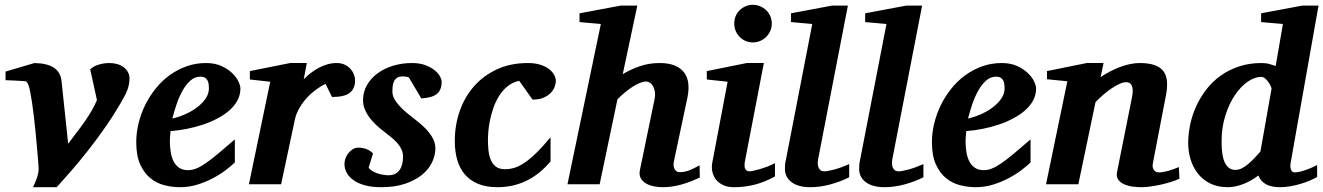

<svg xmlns="http://www.w3.org/2000/svg" viewBox="-20 -760 5459 792"><path d="M514.2 -436Q514.2 -423.3 511.7 -411.6Q509.3 -399.9 505.9 -390.1Q502.4 -380.4 498.5 -372.8Q494.6 -365.2 492.2 -360.8Q458.5 -299.3 419.9 -243.4Q381.3 -187.5 343.5 -139.6Q305.7 -91.8 272 -53.2Q238.3 -14.6 213.9 12.2H116.2Q128.9 -13.7 134.5 -33Q140.1 -52.2 139.2 -68.8Q139.2 -70.3 138.2 -83.7Q137.2 -97.2 135.5 -118.2Q133.8 -139.2 131.3 -166.3Q128.9 -193.4 126 -222.2Q123 -251 119.6 -280.3Q116.2 -309.6 112.5 -334.7Q108.9 -359.9 105 -379.6Q101.1 -399.4 97.2 -409.2Q94.7 -414.6 93 -418Q91.3 -421.4 88.9 -423.1Q86.4 -424.8 82.5 -425.3Q78.6 -425.8 71.8 -425.8Q61.5 -426.3 50.3 -427.2Q40.5 -427.7 28.1 -428.2Q15.6 -428.7 2.9 -429.2V-464.8L122.1 -500Q173.8 -499 201.9 -481Q230 -462.9 233.9 -424.8L261.2 -167Q279.3 -191.9 296.6 -214.1Q314 -236.3 329.1 -258.1Q344.2 -279.8 357.2 -301.8Q370.1 -323.7 379.9 -347.2L352.1 -474.1Q364.7 -486.3 386.2 -493.2Q407.7 -500 431.2 -500Q448.7 -500 463.9 -495.6Q479 -491.2 490.2 -482.7Q501.5 -474.1 507.8 -462.4Q514.2 -450.7 514.2 -436Z M841.8 -396Q841.8 -404.8 840.6 -413.3Q839.4 -421.9 835.7 -428.7Q832 -435.5 825 -439.7Q817.9 -443.8 806.6 -443.8Q783.2 -443.8 764.9 -427.2Q746.6 -410.6 732.4 -385Q718.3 -359.4 708 -328.9Q697.8 -298.3 690.9 -271Q716.8 -276.9 743.7 -288.6Q770.5 -300.3 792.2 -316.7Q814 -333 827.9 -353Q841.8 -373 841.8 -396ZM971.7 -395Q971.7 -368.7 959.7 -346.2Q947.8 -323.7 926.8 -305.2Q905.8 -286.6 877.7 -271.7Q849.6 -256.8 817.6 -246.1Q785.6 -235.4 751.2 -228.5Q716.8 -221.7 683.6 -219.2Q682.6 -210 681.6 -198.2Q680.7 -186.5 680.7 -178.2Q680.7 -152.3 684.6 -130.4Q688.5 -108.4 697.3 -92.3Q706.1 -76.2 720.5 -67.1Q734.9 -58.1 755.9 -58.1Q772 -58.1 788.6 -64.5Q805.2 -70.8 827.1 -85.7Q849.1 -100.6 878.4 -125Q907.7 -149.4 948.7 -185.1V-89.8Q934.1 -75.7 910.6 -57.9Q887.2 -40 857.4 -24.4Q827.6 -8.8 793.5 1.7Q759.3 12.2 722.7 12.2Q689.9 12.2 657.7 3.9Q625.5 -4.4 599.9 -25.4Q574.2 -46.4 558.1 -82.3Q542 -118.2 542 -173.8Q542 -211.9 551.5 -251Q561 -290 578.6 -326.2Q596.2 -362.3 621.6 -394Q647 -425.8 679 -449.2Q710.9 -472.7 749 -486.3Q787.1 -500 829.6 -500Q866.2 -500 893.1 -487.8Q919.9 -475.6 937.5 -458.7Q955.1 -441.9 963.4 -424.1Q971.7 -406.2 971.7 -395Z M1444.8 -429.2Q1444.8 -394.5 1422.9 -377.2Q1400.9 -359.9 1349.6 -359.9L1322.8 -414.1Q1299.3 -402.3 1278.1 -386Q1256.8 -369.6 1240.2 -350.1Q1223.6 -330.6 1211.9 -308.6Q1200.2 -286.6 1195.8 -264.2L1139.6 0H1006.8L1094.7 -422.9L1010.7 -432.1V-466.8L1176.8 -500H1245.6L1232.9 -433.1Q1246.1 -446.8 1262 -459Q1277.8 -471.2 1295.4 -480.5Q1313 -489.7 1331.5 -494.9Q1350.1 -500 1368.7 -500Q1388.2 -500 1402.6 -492.9Q1417 -485.8 1426.3 -475.3Q1435.5 -464.8 1440.2 -452.4Q1444.8 -439.9 1444.8 -429.2Z M1801.8 -422.9Q1801.8 -389.2 1782.7 -373Q1763.7 -356.9 1717.8 -354L1666.5 -440.9Q1663.1 -441.9 1659.2 -442.9Q1655.8 -443.8 1650.9 -444.3Q1646 -444.8 1640.6 -444.8Q1625.5 -444.8 1617.2 -438.7Q1608.9 -432.6 1604.7 -423.3Q1600.6 -414.1 1599.6 -403.1Q1598.6 -392.1 1598.6 -382.8Q1598.6 -367.2 1606.4 -352.5Q1614.3 -337.9 1627 -324Q1639.6 -310.1 1655.5 -296.6Q1671.4 -283.2 1687.5 -271Q1704.6 -257.8 1720.5 -243.9Q1736.3 -230 1748.8 -214.6Q1761.2 -199.2 1768.6 -182.6Q1775.9 -166 1775.9 -147.9Q1775.9 -119.1 1762.2 -90.3Q1748.5 -61.5 1720.7 -38.8Q1692.9 -16.1 1650.9 -2Q1608.9 12.2 1552.7 12.2Q1513.2 12.2 1484.6 4.2Q1456.1 -3.9 1437.5 -17.3Q1418.9 -30.8 1409.9 -47.9Q1400.9 -64.9 1400.9 -83Q1400.9 -96.2 1405.8 -108.4Q1410.6 -120.6 1418.7 -130.1Q1426.8 -139.6 1436.5 -145.3Q1446.3 -150.9 1456.5 -150.9Q1478.5 -150.9 1493.7 -144.3Q1508.8 -137.7 1518.6 -127L1500.5 -67.9Q1505.9 -60.5 1515.6 -54.7Q1525.4 -48.8 1536.9 -44.9Q1548.3 -41 1560.3 -39.1Q1572.3 -37.1 1582.5 -37.1Q1612.8 -37.1 1627.7 -57.9Q1642.6 -78.6 1642.6 -113.8Q1642.6 -128.9 1636.7 -142.3Q1630.9 -155.8 1620.1 -168.5Q1609.4 -181.2 1594.2 -193.6Q1579.1 -206.1 1560.5 -220.2Q1544.9 -231.9 1530 -246.1Q1515.1 -260.3 1503.4 -276.1Q1491.7 -292 1484.6 -309.6Q1477.5 -327.1 1477.5 -346.2Q1477.5 -381.3 1494.1 -409.7Q1510.7 -438 1538.6 -458.3Q1566.4 -478.5 1603 -489.3Q1639.6 -500 1679.7 -500Q1710.9 -500 1733.9 -491.5Q1756.8 -482.9 1772 -470.9Q1787.1 -459 1794.4 -445.6Q1801.8 -432.1 1801.8 -422.9Z M2272.9 -425.8Q2272.9 -417 2268.6 -403.8Q2264.2 -390.6 2253.2 -378.4Q2242.2 -366.2 2223.6 -357.7Q2205.1 -349.1 2176.8 -349.1L2121.6 -426.8Q2093.3 -420.4 2072.8 -403.3Q2052.2 -386.2 2038.1 -363.3Q2023.9 -340.3 2014.9 -314Q2005.9 -287.6 2001 -263.2Q1996.1 -238.8 1994.4 -219Q1992.7 -199.2 1992.7 -189Q1992.7 -166 1994.6 -143.3Q1996.6 -120.6 2003.7 -102.5Q2010.7 -84.5 2024.7 -73.2Q2038.6 -62 2063 -62Q2081.5 -62 2100.6 -67.4Q2119.6 -72.8 2141.8 -87.4Q2164.1 -102.1 2190.7 -127.7Q2217.3 -153.3 2251 -193.8V-94.2Q2230.5 -69.8 2207 -50.3Q2183.6 -30.8 2156.5 -16.8Q2129.4 -2.9 2098.4 4.6Q2067.4 12.2 2031.7 12.2Q1985.8 12.2 1952.6 -1.5Q1919.4 -15.1 1897.9 -40Q1876.5 -64.9 1866.2 -100.1Q1856 -135.3 1856 -178.2Q1856 -243.2 1876.2 -301.5Q1896.5 -359.9 1935.3 -404.1Q1974.1 -448.2 2030 -474.1Q2085.9 -500 2157.7 -500Q2187.5 -500 2209.2 -492.9Q2231 -485.8 2245.1 -474.9Q2259.3 -463.9 2266.1 -450.9Q2272.9 -438 2272.9 -425.8Z M2866.7 -27.8Q2829.1 -9.8 2790.8 1.2Q2752.4 12.2 2712.9 12.2Q2695.3 12.2 2677 8.5Q2658.7 4.9 2644.5 -3.4Q2630.4 -11.7 2623 -25.1Q2615.7 -38.6 2619.6 -58.1L2679.7 -349.1Q2683.6 -367.2 2681.4 -381.1Q2679.2 -395 2673.8 -404.5Q2668.5 -414.1 2660.6 -418.9Q2652.8 -423.8 2645.5 -423.8Q2634.3 -423.8 2620.1 -418.2Q2606 -412.6 2590.3 -402.6Q2574.7 -392.6 2558.3 -379.2Q2542 -365.7 2526.9 -350.1L2453.6 0H2320.8L2458.5 -661.1L2370.6 -668.9V-705.1L2539.6 -736.8H2608.9L2548.8 -454.1Q2579.1 -472.7 2617.7 -486.3Q2656.2 -500 2700.7 -500Q2738.3 -500 2763.2 -489.7Q2788.1 -479.5 2802 -460.9Q2815.9 -442.4 2819.1 -416.3Q2822.3 -390.1 2815.9 -358.9L2759.8 -94.2Q2757.3 -81.5 2759 -73.2Q2760.7 -64.9 2764.6 -59.6Q2768.6 -54.2 2773.4 -52Q2778.3 -49.8 2782.7 -49.8Q2804.7 -49.8 2824 -57.6Q2843.3 -65.4 2865.7 -78.1Z M3176.8 -32.2Q3131.8 -7.8 3091.3 2.2Q3050.8 12.2 3007.8 12.2Q2980.5 12.2 2961.7 2.9Q2942.9 -6.3 2932.1 -21Q2921.4 -35.6 2918 -54Q2914.6 -72.3 2918.5 -90.8L2981.4 -422.9L2895.5 -432.1V-466.8L3060.5 -500H3130.9L3053.7 -99.1Q3051.8 -90.3 3051.3 -82Q3050.8 -73.7 3052.5 -67.4Q3054.2 -61 3059.1 -57.1Q3064 -53.2 3072.8 -53.2Q3076.7 -53.2 3088.1 -55.7Q3099.6 -58.1 3114.7 -62.5Q3129.9 -66.9 3146.2 -73.2Q3162.6 -79.6 3176.8 -86.9ZM3163.6 -663.1Q3163.6 -647 3157.5 -632.8Q3151.4 -618.7 3140.6 -607.9Q3129.9 -597.2 3115.7 -591.1Q3101.6 -585 3085.4 -585Q3069.3 -585 3055.4 -591.1Q3041.5 -597.2 3031 -607.9Q3020.5 -618.7 3014.6 -632.8Q3008.8 -647 3008.8 -663.1Q3008.8 -679.2 3014.6 -693.4Q3020.5 -707.5 3031 -717.8Q3041.5 -728 3055.4 -734.1Q3069.3 -740.2 3085.4 -740.2Q3101.6 -740.2 3115.7 -734.1Q3129.9 -728 3140.6 -717.8Q3151.4 -707.5 3157.5 -693.4Q3163.6 -679.2 3163.6 -663.1Z M3482.9 -28.8Q3446.3 -10.3 3404.1 1Q3361.8 12.2 3322.8 12.2Q3272.9 12.2 3245.4 -8.5Q3217.8 -29.3 3217.8 -64Q3217.8 -72.3 3218.5 -81.3Q3219.2 -90.3 3221.7 -100.1L3330.6 -661.1L3242.7 -668.9V-705.1L3411.6 -736.8H3477.5L3354.5 -102.1Q3353 -93.3 3353.3 -84.7Q3353.5 -76.2 3356.4 -69.1Q3359.4 -62 3365.2 -57.6Q3371.1 -53.2 3380.9 -53.2Q3392.6 -53.2 3419.9 -60.3Q3447.3 -67.4 3482.9 -83Z M3789.1 -28.8Q3752.4 -10.3 3710.2 1Q3668 12.2 3628.9 12.2Q3579.1 12.2 3551.5 -8.5Q3523.9 -29.3 3523.9 -64Q3523.9 -72.3 3524.7 -81.3Q3525.4 -90.3 3527.8 -100.1L3636.7 -661.1L3548.8 -668.9V-705.1L3717.8 -736.8H3783.7L3660.6 -102.1Q3659.2 -93.3 3659.4 -84.7Q3659.7 -76.2 3662.6 -69.1Q3665.5 -62 3671.4 -57.6Q3677.2 -53.2 3687 -53.2Q3698.7 -53.2 3726.1 -60.3Q3753.4 -67.4 3789.1 -83Z M4124 -396Q4124 -404.8 4122.8 -413.3Q4121.6 -421.9 4117.9 -428.7Q4114.3 -435.5 4107.2 -439.7Q4100.1 -443.8 4088.9 -443.8Q4065.4 -443.8 4047.1 -427.2Q4028.8 -410.6 4014.6 -385Q4000.5 -359.4 3990.2 -328.9Q3980 -298.3 3973.1 -271Q3999 -276.9 4025.9 -288.6Q4052.7 -300.3 4074.5 -316.7Q4096.2 -333 4110.1 -353Q4124 -373 4124 -396ZM4253.9 -395Q4253.9 -368.7 4241.9 -346.2Q4230 -323.7 4209 -305.2Q4188 -286.6 4159.9 -271.7Q4131.8 -256.8 4099.9 -246.1Q4067.9 -235.4 4033.4 -228.5Q3999 -221.7 3965.8 -219.2Q3964.8 -210 3963.9 -198.2Q3962.9 -186.5 3962.9 -178.2Q3962.9 -152.3 3966.8 -130.4Q3970.7 -108.4 3979.5 -92.3Q3988.3 -76.2 4002.7 -67.1Q4017.1 -58.1 4038.1 -58.1Q4054.2 -58.1 4070.8 -64.5Q4087.4 -70.8 4109.4 -85.7Q4131.3 -100.6 4160.6 -125Q4189.9 -149.4 4231 -185.1V-89.8Q4216.3 -75.7 4192.9 -57.9Q4169.4 -40 4139.6 -24.4Q4109.9 -8.8 4075.7 1.7Q4041.5 12.2 4004.9 12.2Q3972.2 12.2 3939.9 3.9Q3907.7 -4.4 3882.1 -25.4Q3856.4 -46.4 3840.3 -82.3Q3824.2 -118.2 3824.2 -173.8Q3824.2 -211.9 3833.7 -251Q3843.3 -290 3860.8 -326.2Q3878.4 -362.3 3903.8 -394Q3929.2 -425.8 3961.2 -449.2Q3993.2 -472.7 4031.2 -486.3Q4069.3 -500 4111.8 -500Q4148.4 -500 4175.3 -487.8Q4202.1 -475.6 4219.7 -458.7Q4237.3 -441.9 4245.6 -424.1Q4253.9 -406.2 4253.9 -395Z M4845.2 -22.9Q4832 -16.6 4812.5 -10.3Q4793 -3.9 4771.2 1Q4749.5 5.9 4727.8 9Q4706.1 12.2 4689 12.2Q4672.4 12.2 4653.1 9.8Q4633.8 7.3 4617.9 0.5Q4602.1 -6.3 4593 -18.6Q4584 -30.8 4587.9 -50.8L4648.9 -356Q4652.8 -374 4652.6 -386.5Q4652.3 -398.9 4648.7 -406.7Q4645 -414.6 4638.9 -417.7Q4632.8 -420.9 4625 -420.9Q4613.3 -420.9 4598.1 -414.1Q4583 -407.2 4566.2 -396Q4549.3 -384.8 4532 -369.9Q4514.6 -355 4499 -338.9L4428.2 0H4294.9L4382.8 -424.8L4298.8 -433.1V-466.8L4462.9 -500H4532.2L4520 -441.9Q4538.1 -454.1 4558.3 -464.8Q4578.6 -475.6 4599.4 -483.4Q4620.1 -491.2 4640.9 -495.6Q4661.6 -500 4681.2 -500Q4718.3 -500 4742.4 -491.5Q4766.6 -482.9 4779.1 -466.3Q4791.5 -449.7 4793.7 -425.3Q4795.9 -400.9 4790 -369.1L4735.8 -87.9Q4733.4 -75.7 4735.6 -68.1Q4737.8 -60.5 4741.9 -56.2Q4746.1 -51.8 4751 -50.3Q4755.9 -48.8 4759.8 -48.8Q4775.4 -48.8 4797.9 -54.9Q4820.3 -61 4842.8 -70.8Z M5225.1 -394Q5225.6 -396 5222.2 -403.8Q5218.8 -411.6 5212.9 -420.4Q5207 -429.2 5199 -436Q5190.9 -442.9 5182.1 -442.9Q5155.8 -442.9 5127.2 -423.3Q5098.6 -403.8 5074.5 -368.4Q5050.3 -333 5034.7 -283.7Q5019 -234.4 5019 -174.8Q5019 -114.3 5033.7 -86.7Q5048.3 -59.1 5076.2 -59.1Q5088.9 -59.1 5101.8 -65.4Q5114.7 -71.8 5127.7 -82.5Q5140.6 -93.3 5153.6 -106.7Q5166.5 -120.1 5179.2 -134.8ZM5304.2 -89.8Q5301.8 -77.6 5303 -69.6Q5304.2 -61.5 5306.9 -56.9Q5309.6 -52.2 5313.5 -50.5Q5317.4 -48.8 5320.3 -48.8Q5330.6 -48.8 5343.3 -52Q5356 -55.2 5368.9 -59.8Q5381.8 -64.5 5393.3 -69.6Q5404.8 -74.7 5413.1 -79.1V-29.8Q5400.4 -22.5 5382.3 -14.9Q5364.3 -7.3 5343.8 -1.2Q5323.2 4.9 5302 8.5Q5280.8 12.2 5261.2 12.2Q5223.1 12.2 5201.2 -0.5Q5179.2 -13.2 5170.9 -36.1Q5157.7 -25.9 5142.3 -17.1Q5127 -8.3 5110.6 -1.7Q5094.2 4.9 5077.6 8.5Q5061 12.2 5044.9 12.2Q5001.5 12.2 4970.5 -3.9Q4939.5 -20 4919.7 -46.1Q4899.9 -72.3 4890.6 -104.5Q4881.3 -136.7 4881.3 -168.9Q4881.3 -207 4889.6 -246.6Q4897.9 -286.1 4914.8 -322.8Q4931.6 -359.4 4956.8 -391.8Q4981.9 -424.3 5015.6 -448.2Q5049.3 -472.2 5091.6 -486.1Q5133.8 -500 5184.1 -500Q5202.6 -500 5217.5 -495.6Q5232.4 -491.2 5242.2 -487.8L5272 -661.1L5182.1 -668.9V-705.1L5351.1 -736.8H5418.9Z"/></svg>

Font: Charis SIL CyrE
Style: Bold Italic
Weight: 700
Italic angle: -11°
Foundry: SIL International
Version: Version 5.000